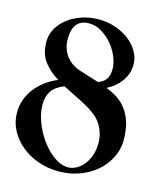

<svg xmlns="http://www.w3.org/2000/svg" viewBox="-114 -860 793 935"><g transform="rotate(15 282.5 -392.0)"><path d="M397 -282Q384 -304 361 -322.5Q338 -341 309.5 -356.5Q281 -372 250 -387Q219 -402 191 -417Q147 -400 128.5 -372.5Q110 -345 110 -303Q110 -262 127.5 -215.5Q145 -169 173.5 -130Q202 -91 237.5 -65.5Q273 -40 310 -40Q328 -40 348 -50Q368 -60 384.5 -79.5Q401 -99 411.5 -127.5Q422 -156 422 -193Q422 -239 397 -282ZM269 -9Q214 -9 165 -26.5Q116 -44 79.5 -74.5Q43 -105 21.5 -146Q0 -187 0 -235Q0 -268 11 -299Q22 -330 42.5 -356.5Q63 -383 91 -404Q119 -425 153 -439Q107 -467 78 -505Q49 -543 49 -605Q49 -640 66.5 -671Q84 -702 114 -725Q144 -748 184 -761.5Q224 -775 269 -775Q313 -775 352.5 -761.5Q392 -748 422 -725Q452 -702 470 -671Q488 -640 488 -605Q488 -560 461.5 -522.5Q435 -485 390 -462Q420 -451 446.5 -434Q473 -417 493 -391Q513 -365 525 -327Q537 -289 537 -235Q536 -188 514.5 -146.5Q493 -105 457 -74.5Q421 -44 372.5 -26.5Q324 -9 269 -9ZM343 -479Q372 -490 383.5 -509Q395 -528 395 -558Q395 -588 381 -621Q367 -654 344 -681Q321 -708 291 -726Q261 -744 228 -744Q146 -744 146 -643Q146 -598 170.5 -562.5Q195 -527 241 -511Q266 -503 291.5 -495Q317 -487 343 -479Z"/></g></svg>

Font: CatShop
Style: Regular
Weight: 400
Designer: Peter Wiegel
Foundry: Peter Wiegel
Version: Version 1.000 2009 initial release